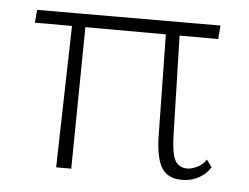

<svg xmlns="http://www.w3.org/2000/svg" viewBox="-39 -456 656 506"><g transform="rotate(5 289.5 -203.0)"><path d="M126 0 136 -407H171L166 0ZM37 -375 40 -409 525 -410 522 -374ZM388 -102 383 -407H419L427 -108Q428 -78 432.5 -60Q437 -42 446.5 -34.5Q456 -27 470 -27Q482 -27 496.5 -34Q511 -41 520 -55L534 -36Q527 -24 515.5 -15Q504 -6 490 -1Q476 4 458 4Q434 4 418.5 -7.5Q403 -19 396 -43Q389 -67 388 -102Z"/></g></svg>

Font: Ysabeau Infant ExtraLight
Style: Regular
Weight: 250
Designer: Christian Thalmann (Catharsis Fonts)
Version: Version 2.001;gftools[0.9.30]; featfreeze: ss01,ss02,lnum